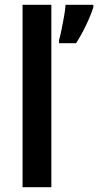

<svg xmlns="http://www.w3.org/2000/svg" viewBox="-20 -873 409 800"><path d="M194 -93H74V-853H194ZM369 -843Q359 -811 339 -769Q319 -727 297 -693H226V-705Q231 -723 236.5 -750Q242 -777 247 -805Q252 -833 253 -853H369Z"/></svg>

Font: Noto Sans Telugu UI SemiCondensed SemiBold
Style: Regular
Weight: 600
Width: 4
Designer: Jelle Bosma - Monotype Design Team
Foundry: Monotype Imaging Inc.
Version: Version 2.005; ttfautohint (v1.8.4.7-5d5b)